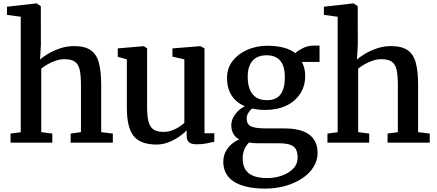

<svg xmlns="http://www.w3.org/2000/svg" viewBox="-20 -839 2568 1129"><path d="M102 -61.5V-740.5L21 -751.5V-799.5L193.5 -819H196L220 -802.5L220.5 -574.5L215.5 -488.5Q233 -505 264.2 -523.5Q295.5 -542 334.5 -555Q373.5 -568 414.5 -568Q478.5 -568 513.2 -544Q548 -520 561.5 -469.5Q575 -419 575 -340V-62L643.5 -53.5V0H395.5V-53.5L456 -62V-340.5Q456 -392.5 449.2 -425.8Q442.5 -459 421.8 -475Q401 -491 359.5 -491Q335 -491 309.8 -482.8Q284.5 -474.5 261.8 -461.8Q239 -449 222.5 -435.5V-62L287.5 -53.5V0H42V-53.5Z M1136 9.5Q1106 9.5 1091.8 -2.2Q1077.5 -14 1077.5 -41V-72.5Q1060 -53.5 1031.8 -34.2Q1003.5 -15 970 -2Q936.5 11 901 11Q806 11 766 -39.2Q726 -89.5 726 -203.5V-490L672.5 -505V-554.5L824.5 -567.5H825.5L845 -554.5V-208Q845 -156 853.2 -124.2Q861.5 -92.5 882 -78Q902.5 -63.5 940 -63.5Q968 -63.5 991.8 -72.2Q1015.5 -81 1033.8 -93Q1052 -105 1064 -116V-490L994 -506V-554.5L1157 -567.5H1159L1182.5 -554.5V-55.5H1240.5L1240 -5.5Q1222.5 -1.5 1196.2 4Q1170 9.5 1136 9.5Z M1540.5 270Q1477 270 1430.5 259Q1384 248 1353.5 227.8Q1323 207.5 1308 178.5Q1293 149.5 1293 113Q1293 81 1305.8 55Q1318.5 29 1339.8 10.2Q1361 -8.5 1387 -19Q1363.5 -32 1351.8 -53.2Q1340 -74.5 1340 -103Q1340 -125.5 1350.8 -146.8Q1361.5 -168 1379.5 -185.8Q1397.5 -203.5 1420 -214.5Q1367.5 -236.5 1341.2 -278.8Q1315 -321 1315 -379Q1315 -439 1348.8 -481.8Q1382.5 -524.5 1436.5 -547.2Q1490.5 -570 1552 -570Q1605 -570 1646.5 -559.2Q1688 -548.5 1716.5 -526.5Q1728 -539 1758.8 -555Q1789.5 -571 1827 -571H1859V-475H1754.5Q1760.5 -464.5 1765 -451.8Q1769.5 -439 1772 -424.5Q1774.5 -410 1774.5 -394.5Q1775 -333.5 1745.2 -288Q1715.5 -242.5 1662.8 -217.5Q1610 -192.5 1539.5 -192.5Q1518.5 -192.5 1499 -194.8Q1479.5 -197 1462 -201Q1448.5 -189 1439.5 -174.2Q1430.5 -159.5 1430.5 -143Q1430.5 -108 1455.8 -96Q1481 -84 1541 -84H1652Q1718.5 -84 1762 -67.2Q1805.5 -50.5 1826.5 -18.2Q1847.5 14 1847.5 60Q1847.5 105.5 1823 144Q1798.5 182.5 1755.5 210.8Q1712.5 239 1657.2 254.5Q1602 270 1540.5 270ZM1551.5 208Q1596 208 1636.5 194Q1677 180 1703.5 153.2Q1730 126.5 1730 87.5Q1730 59.5 1721 40.8Q1712 22 1688 12.8Q1664 3.5 1618.5 3.5H1501Q1485.5 3.5 1471.2 2.5Q1457 1.5 1444.5 -1Q1427 16 1417 39.5Q1407 63 1407 94Q1407 129 1421 154.5Q1435 180 1466.8 194Q1498.5 208 1551.5 208ZM1549.5 -250Q1605.5 -250 1630.2 -285Q1655 -320 1655 -384Q1655 -429 1642.8 -457.5Q1630.5 -486 1606.5 -500Q1582.5 -514 1547 -514Q1514 -514 1489.2 -501Q1464.5 -488 1450.5 -460Q1436.5 -432 1436.5 -387Q1436.5 -346.5 1448 -315.5Q1459.5 -284.5 1484.5 -267.2Q1509.5 -250 1549.5 -250Z M1965.5 -61.5V-740.5L1884.5 -751.5V-799.5L2057 -819H2059.5L2083.5 -802.5L2084 -574.5L2079 -488.5Q2096.5 -505 2127.8 -523.5Q2159 -542 2198 -555Q2237 -568 2278 -568Q2342 -568 2376.8 -544Q2411.5 -520 2425 -469.5Q2438.5 -419 2438.5 -340V-62L2507 -53.5V0H2259V-53.5L2319.5 -62V-340.5Q2319.5 -392.5 2312.8 -425.8Q2306 -459 2285.2 -475Q2264.5 -491 2223 -491Q2198.5 -491 2173.2 -482.8Q2148 -474.5 2125.2 -461.8Q2102.5 -449 2086 -435.5V-62L2151 -53.5V0H1905.5V-53.5Z"/></svg>

Font: Merriweather SemiBold
Style: Regular
Weight: 600
Version: Version 2.100